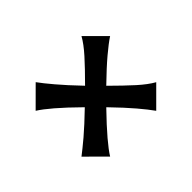

<svg xmlns="http://www.w3.org/2000/svg" viewBox="-71 -496 463 463"><g transform="rotate(45 160.5 -264.0)"><path d="M33.2 -341.8 82 -390.6Q92.3 -375 110.6 -353.3Q128.9 -331.5 160.2 -299.3Q190.4 -329.6 210 -351.3Q229.5 -373 239.3 -390.6L288.1 -341.8Q272.9 -331.1 251.2 -312.7Q229.5 -294.4 196.8 -262.7Q229.5 -231 251.5 -212.4Q273.4 -193.8 287.6 -185.1L238.8 -136.2Q228 -150.4 209.5 -172.4Q190.9 -194.3 160.2 -226.1Q128.4 -193.8 109.9 -172.1Q91.3 -150.4 82.5 -136.2L33.7 -185.1Q47.9 -195.3 69.8 -213.9Q91.8 -232.4 124 -263.2Q94.2 -293 72.5 -312.5Q50.8 -332 33.2 -341.8Z"/></g></svg>

Font: Smythe
Style: Regular
Weight: 400
Version: Version 1.000